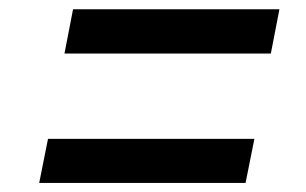

<svg xmlns="http://www.w3.org/2000/svg" viewBox="-20 -537 660 414"><path d="M119 -421.5H564L582.5 -517H137.5ZM64.5 -142.5H509.5L528.5 -237.5H83.5Z"/></svg>

Font: Monaspace Neon Medium
Style: Italic
Weight: 500
Italic angle: -11°
Designer: Riley Cran & the Lettermatic Team
Foundry: Lettermatic
Version: Version 1.200 (Monaspace Neon)